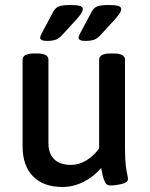

<svg xmlns="http://www.w3.org/2000/svg" viewBox="-20 -738 597 765"><path d="M70 -155V-500Q70 -525 116 -525H127Q173 -525 173 -500V-167Q173 -126 196 -103.5Q219 -81 263 -81Q295 -81 325 -99.5Q355 -118 375 -147V-500Q375 -525 421 -525H432Q478 -525 478 -500V-156Q478 -89 484 -59Q490 -29 490 -25Q490 -11 465 -5Q440 1 419 1Q404 1 397.5 -14Q391 -29 387.5 -46Q384 -63 383 -69Q354 -34 313 -13.5Q272 7 229 7Q153 7 111.5 -35.5Q70 -78 70 -155ZM140 -588Q140 -594 145.5 -603.5Q151 -613 152 -616L192 -691Q200 -706 213 -712Q226 -718 260 -718Q286 -718 298 -714.5Q310 -711 310 -702Q310 -695 304.5 -686Q299 -677 285 -661L230 -601Q216 -585 202.5 -580Q189 -575 167 -575Q140 -575 140 -588ZM293 -588Q293 -594 298.5 -603.5Q304 -613 305 -616L345 -691Q353 -706 366 -712Q379 -718 413 -718Q439 -718 451 -714.5Q463 -711 463 -702Q463 -695 457.5 -686Q452 -677 438 -661L383 -601Q369 -585 355.5 -580Q342 -575 320 -575Q293 -575 293 -588Z"/></svg>

Font: Asap-Medium
Style: Regular
Weight: 500
Designer: Pablo Cosgaya
Foundry: Omnibus-Type
Version: Version 2.000; ttfautohint (v1.8)